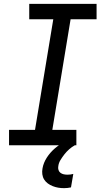

<svg xmlns="http://www.w3.org/2000/svg" viewBox="-20 -755 540 998"><path d="M377 0H27V-80H162L257 -655H132V-735H482V-655H347L252 -80H377ZM313 223Q297 223 282.5 220.5Q268 218 254 212.5Q240 207 228.5 198.5Q217 190 209.5 178Q202 166 200 151Q198 136 201 120Q206 91 223.5 64Q241 37 265.5 16Q290 -5 318 -19Q346 -33 375 -40L369 0Q353 9 339.5 21Q326 33 315 47Q304 61 294.5 76.5Q285 92 283 109Q281 119 284 128.5Q287 138 294.5 143.5Q302 149 311.5 151Q321 153 331 153Q339 153 346.5 152Q354 151 361 149L349 219Q340 221 331 222Q322 223 313 223Z"/></svg>

Font: Iosevka Term Curly Md Obl
Style: Regular
Weight: 500
Italic angle: -9°
Designer: Belleve Invis
Foundry: Belleve Invis
Version: Version 32.3.0